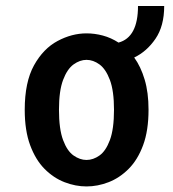

<svg xmlns="http://www.w3.org/2000/svg" viewBox="-20 -626 590 656"><path d="M275.5 11Q238 11 200.5 -3.5Q163 -18 132.2 -49Q101.5 -80 83 -130Q64.5 -180 64.5 -251Q64.5 -345.5 96.2 -402.8Q128 -460 176.8 -486Q225.5 -512 275.5 -512Q303.5 -512 331.5 -504.5Q359.5 -497 385 -480.5Q451.5 -498.5 451.5 -605.5H541Q541 -537 511.2 -493.5Q481.5 -450 438.5 -429.5Q461 -398.5 474.2 -354.2Q487.5 -310 487.5 -251Q487.5 -180 469 -130Q450.5 -80 419.5 -49Q388.5 -18 351 -3.5Q313.5 11 275.5 11ZM275.5 -79.5Q298.5 -79.5 320 -94.8Q341.5 -110 355.5 -147.5Q369.5 -185 369.5 -251Q369.5 -315.5 355.5 -352.8Q341.5 -390 320 -405.8Q298.5 -421.5 275.5 -421.5Q253 -421.5 231.2 -405.8Q209.5 -390 195.5 -352.8Q181.5 -315.5 181.5 -251Q181.5 -185 195.5 -147.5Q209.5 -110 231.2 -94.8Q253 -79.5 275.5 -79.5Z"/></svg>

Font: Trispace SemiCondensed Medium
Style: Regular
Weight: 500
Width: 4
Designer: Tyler Finck
Foundry: Etcetera Type Company
Version: Version 1.210; ttfautohint (v1.8.3)